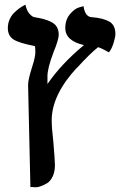

<svg xmlns="http://www.w3.org/2000/svg" viewBox="-20 -594 522 814"><path d="M199.2 -84Q199.2 -50.8 206.1 6.8Q212.9 85.9 212.9 106Q212.9 133.8 203.4 153.8Q193.8 173.8 180.9 181.9Q168 189.9 152.6 195.6Q137.2 201.2 125.5 199.7Q113.8 198.2 108.9 199.2L99.1 -233.9Q99.1 -256.8 116.2 -310.1Q130.4 -354 129.9 -374Q129.9 -397.9 127 -398.9Q62 -411.1 37.6 -426.5Q13.2 -441.9 13.2 -475.1Q13.2 -494.1 20.5 -511Q27.8 -527.8 38.8 -538.8Q49.8 -549.8 61.5 -558.3Q73.2 -566.9 80.6 -570.3L87.9 -574.2Q92.8 -549.3 105 -535.6Q117.2 -522 127 -521Q149.9 -517.1 164.1 -513.4Q178.2 -509.8 195.1 -502Q211.9 -494.1 220.5 -480.5Q229 -466.8 229 -446.8Q229 -425.8 207 -373Q180.2 -302.2 181.2 -268.1V-237.8Q240.2 -323.7 335.9 -402.8Q256.8 -420.9 256.8 -475.1Q256.8 -510.3 276.4 -533.7Q295.9 -557.1 314.9 -562.5L334 -567.9Q340.8 -521 371.1 -521Q418 -517.1 443.6 -502.4Q469.2 -487.8 469.2 -449.2Q469.2 -438 461.7 -412.6Q454.1 -387.2 441.9 -372.1Q409.7 -390.1 396 -394Q361.8 -367.2 307.1 -307.1V-308.1Q199.2 -191.9 199.2 -84Z"/></svg>

Font: Linux Libertine
Style: Bold
Weight: 700
Designer: Philipp H. Poll
Foundry: Philipp H. Poll
Version: Version 5.0.3